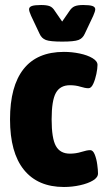

<svg xmlns="http://www.w3.org/2000/svg" viewBox="-20 -738 411 766"><path d="M235 8Q131 8 75.5 -60.5Q20 -129 20 -262Q20 -394 74 -462.5Q128 -531 235 -531Q267 -531 298 -524.5Q329 -518 349 -506Q369 -494 369 -479Q369 -465 364.5 -443Q360 -421 352 -403.5Q344 -386 333 -386Q320 -386 301 -392Q282 -398 259 -398Q220 -398 203 -367.5Q186 -337 186 -262Q186 -186 203 -155.5Q220 -125 259 -125Q283 -125 305 -132Q327 -139 340 -139Q351 -139 358 -121.5Q365 -104 368 -81.5Q371 -59 371 -46Q371 -30 351 -18Q331 -6 299.5 1Q268 8 235 8ZM312 -718Q338 -718 349 -714Q360 -710 360 -701Q360 -693 352 -675L318 -603Q310 -585 293 -578.5Q276 -572 228 -572Q180 -572 163 -578.5Q146 -585 138 -603L104 -675Q96 -693 96 -701Q96 -710 107 -714Q118 -718 144 -718Q166 -718 178 -713.5Q190 -709 199 -694L228 -652L257 -694Q266 -708 278 -713Q290 -718 312 -718Z"/></svg>

Font: Asap Condensed ExtraBold
Style: Regular
Weight: 800
Width: 3
Designer: Pablo Cosgaya
Foundry: Omnibus-Type
Version: Version 3.001; ttfautohint (v1.8.4.7-5d5b)